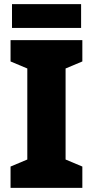

<svg xmlns="http://www.w3.org/2000/svg" viewBox="-20 -908 448 928"><path d="M378 0H31V-103L112 -137V-577L31 -611V-714H378V-611L297 -577V-137L378 -103ZM372 -888V-773H38V-888Z"/></svg>

Font: Noto Sans Tamil SemiCondensed Black
Style: Regular
Weight: 900
Width: 4
Designer: Jelle Bosma - Monotype Design Team
Foundry: Monotype Imaging Inc.
Version: Version 2.004; ttfautohint (v1.8.4.7-5d5b)